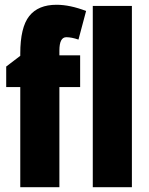

<svg xmlns="http://www.w3.org/2000/svg" viewBox="-20 -785 623 805"><path d="M533 -760H369V0H533ZM316 -553H229V-573Q229 -629 258 -629Q280 -629 309 -619L341 -739Q273 -765 217 -765Q140 -765 102.5 -717.5Q65 -670 65 -560V-551L6 -506V-420H65V0H229V-420H316Z"/></svg>

Font: Noto Sans Display Condensed Black
Style: Regular
Weight: 900
Width: 3
Designer: Monotype Design team
Foundry: Monotype Imaging Inc.
Version: 1.000